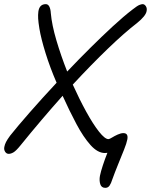

<svg xmlns="http://www.w3.org/2000/svg" viewBox="-30 -729 728 926"><path d="M12 13Q1 13 -5.5 2.5Q-12 -8 -9 -21Q-7 -32 -1 -44Q5 -56 19 -75Q54 -119 113.5 -187Q173 -255 243 -330Q211 -404 189.5 -473.5Q168 -543 160 -591Q155 -622 154 -639.5Q153 -657 155 -673Q160 -709 191 -709Q202 -709 208 -697Q214 -685 215 -666Q220 -609 242 -534.5Q264 -460 294 -384Q350 -443 406 -498.5Q462 -554 514 -602Q566 -650 609 -683Q632 -701 642 -705Q652 -709 658 -709Q667 -709 673.5 -699Q680 -689 677 -675Q673 -652 631 -618Q570 -571 490 -494Q410 -417 321 -321Q353 -250 386 -190Q419 -130 447.5 -94Q476 -58 493 -58Q498 -58 510 -65.5Q522 -73 537.5 -80Q553 -87 565 -87Q590 -87 584 -56Q581 -39 568 -6.5Q555 26 539.5 64Q524 102 511 138Q506 155 498.5 166Q491 177 478 177Q459 177 453.5 159Q448 141 452 119Q456 99 466 68.5Q476 38 488 8Q483 9 476 9Q441 9 406.5 -29.5Q372 -68 338.5 -131Q305 -194 272 -267Q222 -211 171 -151Q120 -91 69 -28Q48 -2 35.5 5.5Q23 13 12 13Z"/></svg>

Font: Shantell Sans Normal
Style: Italic
Weight: 300
Italic angle: -11.31°
Designer: Stephen Nixon, Anya Danilova, Shantell Martin
Foundry: Arrow Type
Version: Version 1.008;[a672d596b]